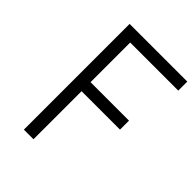

<svg xmlns="http://www.w3.org/2000/svg" viewBox="-255 -1047 1177 1177"><g transform="rotate(45 333.5 -458.5)"><path d="M166.7 -916.7H666.7V-838.5H250V-494.8H583.3V-416.7H250V0H166.7Z"/></g></svg>

Font: TypoPRO Monoid
Style: Regular
Weight: 400
Width: 4
Monospace: yes
Designer: Andreas Larsen (@larsenwork)
Version: Version 0.61